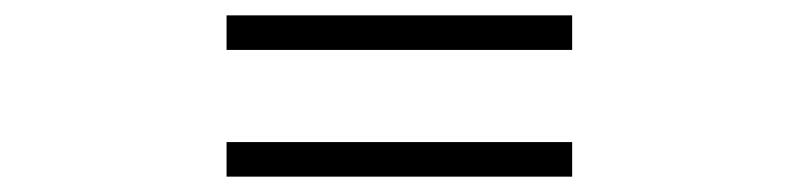

<svg xmlns="http://www.w3.org/2000/svg" viewBox="-20 -505 1040 250"><path d="M275 -440H725V-485H275ZM275 -275H725V-320H275Z"/></svg>

Font: Noto Sans CJK JP Black
Style: Regular
Weight: 900
Designer: Ryoko NISHIZUKA (kana & ideographs); Paul D. Hunt (Latin, Greek & Cyrillic); Wenlong ZHANG (bopomofo); Sandoll Communica
Foundry: Adobe Systems Incorporated
Version: Version 1.004;PS 1.004;hotconv 1.0.82;makeotf.lib2.5.63406